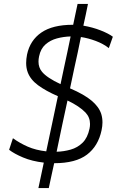

<svg xmlns="http://www.w3.org/2000/svg" viewBox="-20 -823 598 980"><path d="M176 137Q183 103.5 190 71Q197 38.5 203.5 7Q143.5 0 97.8 -19.2Q52 -38.5 26.5 -58.5L46 -117.5Q80.5 -92.5 121.5 -74.5Q162.5 -56.5 216 -50.5L231 -121.5Q238.5 -156.5 246 -192L275.5 -332Q213.5 -359 174.5 -387.8Q135.5 -416.5 121.5 -454Q113.5 -475.5 113.5 -501.5Q113.5 -521.5 118 -544.5Q133.5 -617.5 191.2 -657Q249 -696.5 350.5 -696.5H353.5Q359 -722.5 364.5 -749Q370 -775.5 376 -803H429Q423 -774.5 417.5 -747Q411.5 -719 405.5 -692Q452.5 -684 493.8 -667.8Q535 -651.5 556 -635.5L535.5 -577.5Q507.5 -599.5 468.8 -614Q430 -628.5 393 -634Q384.5 -593.5 376.5 -554Q368 -514 359 -474L337.5 -372Q409 -341.5 447.2 -309.5Q485.5 -277.5 497 -240.5Q503 -220.5 503 -198.5Q503 -179.5 498.5 -158.5Q481.5 -77.5 424 -33.8Q366.5 10 257 10H256.5Q249.5 41 242.8 72.5Q236 104 229 137ZM179.5 -535.5Q176.5 -521.5 176.5 -508.5Q176.5 -478 194.5 -456.5Q219.5 -426 289 -393.5L306 -474Q314.5 -515 323.5 -555.5Q332 -596 340.5 -637Q304.5 -636 270.8 -627Q237 -618 212.2 -596.2Q187.5 -574.5 179.5 -535.5ZM299 -192Q291.5 -156 284 -120.5L269 -48.5Q306 -49.5 341 -59.5Q376 -69.5 401.5 -94.5Q427 -119.5 437 -166.5Q439.5 -178.5 439.5 -190Q439.5 -224 416.5 -248.5Q385.5 -281 324.5 -310Z"/></svg>

Font: Heraclito Light
Style: Italic
Weight: 300
Italic angle: -12°
Designer: Kostas Bartsokas (font) & Cristiano Sobral (main changes)
Foundry: Kostas Bartsokas (font) & Cristiano Sobral (main changes)
Version: Version 1.00;July 8, 2020;FontCreator 13.0.0.2655 64-bit